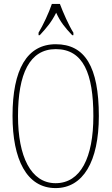

<svg xmlns="http://www.w3.org/2000/svg" viewBox="-20 -951 570 981"><path d="M177 -784V-771H183C219 -810 243 -838 267 -886C289 -838 312 -810 349 -771H355V-784C331 -822 303 -886 286 -931H245C230 -886 200 -822 177 -784ZM264 10C404 10 485 -125 485 -358C485 -610 414 -725 265 -725C118 -725 44 -596 44 -359C44 -137 116 10 264 10ZM264 -15C137 -15 72 -153 72 -358C72 -574 131 -700 265 -700C406 -700 457 -574 457 -358C457 -146 392 -15 264 -15Z"/></svg>

Font: Noto Serif Hebrew ExtraCondensed Thin
Style: Regular
Weight: 100
Width: 2
Designer: Monotype Design Team
Foundry: Monotype Imaging Inc.
Version: Version 2.004